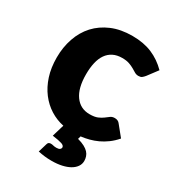

<svg xmlns="http://www.w3.org/2000/svg" viewBox="-170 -628 826 904"><g transform="rotate(30 243.0 -176.0)"><path d="M205 105Q212.5 105 219.5 107Q226.5 109 237 109Q250 109 255.5 104.2Q261 99.5 261 94Q261 83.5 245.8 78.2Q230.5 73 194 68L213.5 2.5Q174.5 -5.5 140.2 -27Q106 -48.5 80.5 -82Q55 -115.5 40.5 -160.2Q26 -205 26 -260.5Q26 -316.5 42.8 -365.2Q59.5 -414 92.2 -449.8Q125 -485.5 173.2 -506Q221.5 -526.5 285 -526.5Q346 -526.5 392 -507Q438 -487.5 475 -450L434 -395.5Q427 -387 420.5 -382Q414 -377 402 -377Q390.5 -377 381.2 -382.5Q372 -388 360.5 -394.8Q349 -401.5 333.5 -407Q318 -412.5 295 -412.5Q266.5 -412.5 245.8 -402Q225 -391.5 211.5 -372Q198 -352.5 191.5 -324.2Q185 -296 185 -260.5Q185 -186 213.8 -146Q242.5 -106 293 -106Q320 -106 335.8 -112.8Q351.5 -119.5 362.5 -127.8Q373.5 -136 382.8 -143Q392 -150 406 -150Q424.5 -150 434 -136.5L479 -81Q460 -59 439.2 -43.8Q418.5 -28.5 396.8 -18.5Q375 -8.5 353 -2.8Q331 3 309 5.5L304.5 21.5Q327 27.5 342 35.5Q357 43.5 365.8 53Q374.5 62.5 378.2 73.8Q382 85 382 97Q382 114.5 372.2 128.5Q362.5 142.5 345 152.5Q327.5 162.5 302.8 168Q278 173.5 248 173.5Q227.5 173.5 210.2 171.5Q193 169.5 174 165.5L188 118.5Q191 105 205 105Z"/></g></svg>

Font: LatoHex
Style: Regular
Weight: 900
Designer: Lukasz Dziedzic
Foundry: tyPoland Lukasz Dziedzic
Version: Version 1.104; Western+Polish opensource